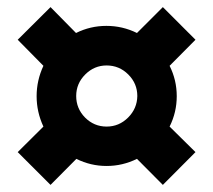

<svg xmlns="http://www.w3.org/2000/svg" viewBox="-20 -522 600 540"><path d="M366.2 -252Q366.2 -287.1 340.8 -312.5Q315.4 -337.9 279.8 -337.9Q245.1 -337.9 219.7 -312.5Q194.3 -287.1 194.3 -252Q194.3 -216.8 219.2 -191.4Q244.6 -166 279.8 -166Q314.9 -166 340.3 -191.4Q365.7 -216.8 366.2 -252ZM194.8 -75.2 122.1 -2 29.8 -94.2 102.1 -166Q83 -207 83 -251.5Q83 -295.9 102.1 -336.9L29.8 -410.2L122.1 -502L193.8 -429.2Q233.9 -449.2 279.3 -449.2Q324.7 -449.2 365.2 -429.2L438 -502L529.8 -410.2L457 -336.9Q477.1 -296.9 477.1 -251.5Q477.1 -206.1 457 -166L529.8 -94.2L438 -2L365.2 -75.2Q324.7 -55.2 279.8 -55.2Q234.9 -55.2 194.8 -75.2Z"/></svg>

Font: TitilliumWeb-Bold
Style: Bold
Weight: 700
Version: Version 1.001;PS 57.000;hotconv 1.0.70;makeotf.lib2.5.55311